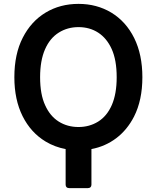

<svg xmlns="http://www.w3.org/2000/svg" viewBox="-20 -757 800 980"><path d="M315 185.4V3.9Q259.9 -6.4 213.1 -34.4Q137.4 -79.9 95.3 -164.1Q53.3 -248.2 53.3 -362.9Q53.3 -481.2 96.2 -564.6Q138.8 -648.1 212.7 -692.6Q286.6 -737.2 380.7 -737.2Q473.7 -737.2 547.9 -692.8Q623.2 -647 665 -562.7Q706.7 -478.3 706.7 -362.9Q706.7 -245.7 664.1 -161.9Q629.3 -94.1 573.5 -51.8Q517.8 -9.6 446.7 3.9V185.4Q446.7 193.9 442.1 198.5Q437.5 203.1 429 203.1H332.7Q324.2 203.1 319.6 198.5Q315 193.9 315 185.4ZM210.6 -219.5Q235.4 -164.4 279.7 -136.5Q323.9 -108.7 380.7 -108.7Q436.1 -108.7 480.5 -136Q525.9 -164.1 550.8 -221.1Q575.6 -278.1 575.6 -362.9Q575.6 -450.3 550.1 -506.7Q524.9 -562.1 481.2 -590.4Q437.5 -618.6 380.7 -618.6Q324.9 -618.6 280.5 -590.9Q234.7 -562.5 209.7 -505.1Q184.7 -447.8 184.7 -362.9Q184.7 -274.9 210.6 -219.5Z"/></svg>

Font: DeltaSans SemiBold
Style: Regular
Weight: 600
Designer: Rasmus Andersson
Foundry: rsms
Version: Version 3.012